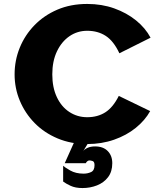

<svg xmlns="http://www.w3.org/2000/svg" viewBox="-20 -725 798 973"><path d="M422 5Q340 5 272 -23.5Q204 -52 155.5 -101.5Q107 -151 80.5 -214.5Q54 -278 54 -348Q54 -419 80 -483Q106 -547 154.5 -597Q203 -647 270.5 -676Q338 -705 422 -705Q496 -705 559 -682.5Q622 -660 669.5 -621.5Q717 -583 743 -534L585 -455Q556 -517 516 -543Q476 -569 422 -569Q372 -569 332 -541.5Q292 -514 268.5 -464.5Q245 -415 245 -348Q245 -282 268 -233Q291 -184 331.5 -157.5Q372 -131 422 -131Q475 -131 514 -156Q553 -181 582 -239L741 -162Q715 -115 668 -77Q621 -39 558 -17Q495 5 422 5ZM398 228Q362 228 337.5 216.5Q313 205 300 195V115Q308 123 336 139Q364 155 404 155Q424 155 441.5 147Q459 139 459 112Q459 94 449 91Q439 88 434 88Q427 88 422 92.5Q417 97 415 102H308L361 -16L431 -7L401 42Q407 32 423 24.5Q439 17 462 17Q503 17 526 40.5Q549 64 549 102Q549 145 527.5 173Q506 201 471.5 214.5Q437 228 398 228Z"/></svg>

Font: Panamera Black
Style: Regular
Weight: 900
Designer: Bastien Sozeau
Foundry: NBR — Bastien Sozeau
Version: Version 3.002; ttfautohint (v1.8.4.7-5d5b);gftools[0.9.33]